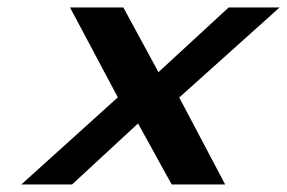

<svg xmlns="http://www.w3.org/2000/svg" viewBox="-20 -490 763 510"><path d="M166 -470.2H307.6L400.9 -298.3L587.4 -470.2H722.7L456.1 -231L578.1 0H436L346.7 -162.1L171.4 0H36.6L293 -231.4Z"/></svg>

Font: Cantarell
Style: Bold Italic
Weight: 700
Italic angle: -16°
Designer: Dave Crossland
Version: Version 1.004